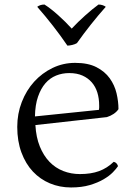

<svg xmlns="http://www.w3.org/2000/svg" viewBox="-20 -809 596 846"><path d="M136 -258Q139 -204 155.5 -163.5Q172 -123 198 -96Q224 -69 258.5 -55.5Q293 -42 332 -42Q381 -42 416.5 -55Q452 -68 481 -96Q495 -93 500 -77Q493 -66 477.5 -50Q462 -34 436.5 -19Q411 -4 375.5 6.5Q340 17 293 17Q243 17 200 -1Q157 -19 125 -53Q93 -87 74.5 -137Q56 -187 56 -250Q56 -308 76 -359.5Q96 -411 130.5 -449Q165 -487 211.5 -509.5Q258 -532 311 -532Q368 -532 405 -513Q442 -494 463.5 -464Q485 -434 493.5 -398Q502 -362 502 -328Q494 -316 480.5 -307Q467 -298 451 -293ZM285 -487Q254 -487 227 -476Q200 -465 180 -442Q160 -419 147.5 -383Q135 -347 134 -296L416 -325Q417 -330 417 -335Q417 -340 417 -344Q417 -375 409 -401Q401 -427 384.5 -446Q368 -465 343.5 -476Q319 -487 285 -487ZM446 -779Q413 -742 380.5 -701Q348 -660 319 -619Q311 -614 298.5 -611Q286 -608 277 -608Q247 -652 213.5 -695Q180 -738 144 -779Q149 -783 157 -786Q165 -789 176 -789Q203 -772 236.5 -742Q270 -712 296 -683Q323 -712 355.5 -741Q388 -770 414 -789Q424 -789 432.5 -786Q441 -783 446 -779Z"/></svg>

Font: Gotu
Style: Regular
Weight: 400
Designer: Sarang Kulkarni & Kailash Malviya
Foundry: Ek Type
Version: Version 2.320;hotconv 1.0.109;makeotfexe 2.5.65596; ttfautoh